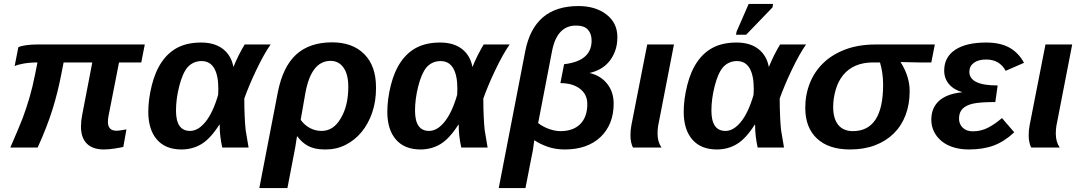

<svg xmlns="http://www.w3.org/2000/svg" viewBox="-20 -756 5537 984"><path d="M306 -436 294 -375Q276 -281 248 -192Q220 -103 173 0H33Q76 -99 96 -150Q115 -201 131 -255.5Q147 -310 159 -371L172 -436Q133 -436 100 -430Q67 -424 55 -417L74 -514Q88 -521 115 -524.5Q142 -528 166 -528H722L704 -436H590L536 -161Q533 -144 533 -132Q533 -86 577 -86Q589 -86 617 -91L628 -93L612 -3Q595 1 566 5.5Q537 10 512 10Q455 10 425 -20Q395 -50 395 -107Q395 -137 401 -166L453 -436Z M1011 -538Q1080 -538 1122.5 -505Q1165 -472 1176 -414H1177Q1181 -425 1187.5 -439Q1194 -453 1203 -472Q1213 -491 1220.5 -505Q1228 -519 1234 -528H1367Q1350 -504 1331.5 -471Q1313 -438 1293 -396Q1273 -354 1258 -318Q1243 -282 1232 -251Q1232 -225 1232.5 -202.5Q1233 -180 1234 -160Q1235 -140 1236 -122.5Q1237 -105 1239 -89L1254 0H1119Q1106 -59 1106 -110V-117H1104Q1059 -46 1013 -18Q967 10 910 10Q828 10 784 -41Q740 -92 740 -183Q740 -247 758 -319Q776 -391 810 -440Q844 -489 893 -513.5Q942 -538 1011 -538ZM1013 -443Q970 -443 941 -411Q915 -380 898 -312Q882 -248 882 -189Q882 -85 954 -85Q996 -85 1034 -132.5Q1072 -180 1098 -270L1099 -301Q1099 -370 1077.5 -406.5Q1056 -443 1013 -443Z M1682 -539Q1787 -539 1847 -478.5Q1907 -418 1907 -309V-302Q1907 -236 1887.5 -179Q1868 -122 1833.5 -80Q1799 -38 1752 -14Q1705 10 1650 10H1645Q1593 10 1560 -7.5Q1527 -25 1504 -57H1502L1493 0L1453 208H1309L1404 -284Q1430 -415 1498.5 -477Q1567 -539 1682 -539ZM1674 -444Q1575 -444 1545 -279L1521 -142Q1540 -115 1568 -100Q1596 -85 1628 -85Q1689 -85 1726 -149Q1765 -213 1765 -311Q1765 -375 1740.5 -409.5Q1716 -444 1674 -444Z M2236 -538Q2305 -538 2347.5 -505Q2390 -472 2401 -414H2402Q2406 -425 2412.5 -439Q2419 -453 2428 -472Q2438 -491 2445.5 -505Q2453 -519 2459 -528H2592Q2575 -504 2556.5 -471Q2538 -438 2518 -396Q2498 -354 2483 -318Q2468 -282 2457 -251Q2457 -225 2457.5 -202.5Q2458 -180 2459 -160Q2460 -140 2461 -122.5Q2462 -105 2464 -89L2479 0H2344Q2331 -59 2331 -110V-117H2329Q2284 -46 2238 -18Q2192 10 2135 10Q2053 10 2009 -41Q1965 -92 1965 -183Q1965 -247 1983 -319Q2001 -391 2035 -440Q2069 -489 2118 -513.5Q2167 -538 2236 -538ZM2238 -443Q2195 -443 2166 -411Q2140 -380 2123 -312Q2107 -248 2107 -189Q2107 -85 2179 -85Q2221 -85 2259 -132.5Q2297 -180 2323 -270L2324 -301Q2324 -370 2302.5 -406.5Q2281 -443 2238 -443Z M2944 -725Q3033 -725 3089 -681Q3144 -638 3144 -566Q3144 -525 3132 -493.5Q3120 -462 3100.5 -439Q3081 -416 3055 -402Q3029 -388 3001 -382Q3058 -369 3091.5 -327Q3125 -285 3125 -225Q3125 -118 3057 -53Q2989 10 2875 10Q2826 10 2786.5 -4Q2747 -18 2721 -36H2718L2711 14Q2709 24 2699.5 72Q2690 120 2673 208H2536L2672 -494Q2717 -725 2944 -725ZM2932 -625Q2834 -625 2809 -493L2738 -125Q2763 -106 2794 -95Q2825 -84 2852 -84Q2918 -84 2954 -120.5Q2990 -157 2990 -223Q2990 -272 2952.5 -301Q2915 -330 2852 -330L2871 -427Q3012 -443 3012 -548Q3012 -583 2993 -604Q2974 -625 2932 -625Z M3350 -71Q3350 -29 3370 0H3224Q3219 -8 3215 -25Q3211 -42 3211 -61Q3211 -90 3216 -115L3297 -528H3434L3353 -111Q3350 -94 3350 -71Z M3755 -538Q3824 -538 3866.5 -505Q3909 -472 3920 -414H3921Q3925 -425 3931.5 -439Q3938 -453 3947 -472Q3957 -491 3964.5 -505Q3972 -519 3978 -528H4111Q4094 -504 4075.5 -471Q4057 -438 4037 -396Q4017 -354 4002 -318Q3987 -282 3976 -251Q3976 -225 3976.5 -202.5Q3977 -180 3978 -160Q3979 -140 3980 -122.5Q3981 -105 3983 -89L3998 0H3863Q3850 -59 3850 -110V-117H3848Q3803 -46 3757 -18Q3711 10 3654 10Q3572 10 3528 -41Q3484 -92 3484 -183Q3484 -247 3502 -319Q3520 -391 3554 -440Q3588 -489 3637 -513.5Q3686 -538 3755 -538ZM3757 -443Q3714 -443 3685 -411Q3659 -380 3642 -312Q3626 -248 3626 -189Q3626 -85 3698 -85Q3740 -85 3778 -132.5Q3816 -180 3842 -270L3843 -301Q3843 -370 3821.5 -406.5Q3800 -443 3757 -443ZM3752 -578 3755 -594 3817 -736H3942L3939 -718L3804 -578Z M4336 10Q4227 10 4167 -46Q4107 -102 4107 -203Q4107 -271 4130.5 -330Q4154 -389 4199.5 -433Q4245 -477 4312.5 -502.5Q4380 -528 4468 -528H4485H4771L4753 -436H4688L4597 -438L4596 -437Q4642 -364 4642 -289Q4642 -221 4621 -166Q4600 -111 4560.5 -72Q4521 -33 4464.5 -11.5Q4408 10 4336 10ZM4351 -84Q4506 -84 4506 -322Q4506 -382 4490 -436H4455Q4354 -436 4301 -371Q4275 -339 4262.5 -294.5Q4250 -250 4250 -208Q4250 -148 4276 -116Q4302 -84 4351 -84Z M4966 -83Q5009 -83 5045.5 -102.5Q5082 -122 5115 -151L5178 -78Q5128 -31 5073.5 -10.5Q5019 10 4945 10Q4902 10 4866.5 -1Q4831 -12 4806 -32.5Q4781 -53 4767 -81Q4753 -109 4753 -143Q4753 -203 4792.5 -239Q4832 -275 4910 -283L4911 -284Q4868 -296 4843.5 -325Q4819 -354 4819 -394Q4819 -463 4875 -500.5Q4931 -538 5034 -538Q5106 -538 5153 -512Q5200 -486 5228 -434L5134 -393Q5103 -451 5034 -451Q4994 -451 4971 -434Q4948 -417 4948 -388Q4948 -318 5093 -318L5081 -233Q5004 -233 4967 -225Q4932 -217 4913.5 -199Q4895 -181 4895 -148Q4895 -120 4914 -101.5Q4933 -83 4966 -83Z M5391 -71Q5391 -29 5411 0H5265Q5260 -8 5256 -25Q5252 -42 5252 -61Q5252 -90 5257 -115L5338 -528H5475L5394 -111Q5391 -94 5391 -71Z"/></svg>

Font: Libra Sans Modern
Style: Bold Italic
Weight: 700
Italic angle: -12°
Foundry: Stefan Peev, Context Ltd
Version: Version 1.000